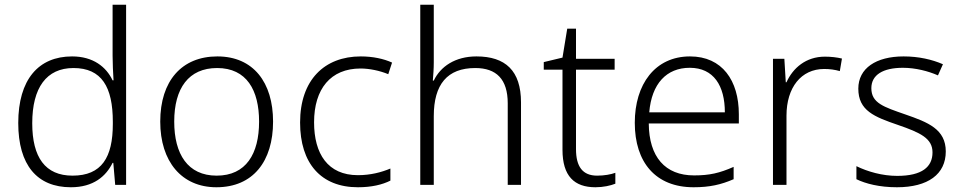

<svg xmlns="http://www.w3.org/2000/svg" viewBox="-20 -780 4056 810"><path d="M279 10C374 10 427 -36 455 -93H458L466 0H512V-760H455V-545C455 -514 457 -472 459 -441H455C428 -498 373 -542 284 -542C142 -542 57 -444 57 -261C57 -83 137 10 279 10ZM286 -39C171 -39 116 -116 116 -260C116 -410 176 -493 290 -493C409 -493 456 -413 456 -266V-257C456 -116 409 -39 286 -39Z M1132 -267C1132 -432 1049 -542 897 -542C747 -542 656 -439 656 -267C656 -99 746 10 893 10C1048 10 1132 -100 1132 -267ZM715 -267C715 -408 776 -493 896 -493C1021 -493 1073 -399 1073 -267C1073 -131 1018 -39 894 -39C772 -39 715 -130 715 -267Z M1490 10C1548 10 1593 -1 1627 -18V-69C1589 -53 1543 -41 1490 -41C1363 -41 1305 -131 1305 -264C1305 -405 1375 -491 1501 -491C1538 -491 1582 -482 1618 -467L1634 -516C1599 -532 1553 -542 1502 -542C1349 -542 1246 -443 1246 -263C1246 -91 1334 10 1490 10Z M1810 -517V-760H1753V0H1810V-290C1810 -424 1867 -493 1985 -493C2074 -493 2122 -446 2122 -344V0H2178V-348C2178 -482 2112 -542 1990 -542C1900 -542 1838 -499 1810 -440H1806C1808 -465 1810 -489 1810 -517Z M2499 -39C2438 -39 2410 -77 2410 -151V-486H2573V-532H2410V-659H2373L2353 -537L2274 -518V-486H2353V-148C2353 -37 2403 10 2492 10C2525 10 2556 3 2576 -5V-51C2557 -44 2529 -39 2499 -39Z M2891 -542C2743 -542 2658 -424 2658 -262C2658 -95 2746 10 2906 10C2974 10 3022 -1 3075 -24V-76C3016 -50 2974 -40 2908 -40C2786 -40 2718 -118 2717 -259H3097V-298C3097 -440 3027 -542 2891 -542ZM2890 -494C2991 -494 3038 -418 3038 -306H2719C2729 -427 2792 -494 2890 -494Z M3460 -541C3380 -541 3325 -493 3298 -433H3295L3289 -532H3241V0H3298V-292C3298 -411 3360 -489 3457 -489C3481 -489 3502 -486 3523 -480L3532 -533C3511 -538 3486 -541 3460 -541Z M3970 -141C3970 -235 3895 -264 3800 -297C3708 -329 3656 -345 3656 -408C3656 -464 3705 -494 3789 -494C3842 -494 3896 -480 3937 -462L3958 -509C3912 -529 3856 -542 3792 -542C3676 -542 3601 -492 3601 -406C3601 -313 3669 -287 3768 -253C3864 -220 3914 -196 3914 -137C3914 -76 3870 -38 3765 -38C3702 -38 3640 -56 3593 -79V-24C3632 -5 3690 10 3764 10C3895 10 3970 -45 3970 -141Z"/></svg>

Font: Noto Sans Gujarati UI Light
Style: Regular
Weight: 300
Designer: Jelle Bosma - Monotype Design Team, Universal Thirst
Foundry: Monotype Imaging Inc.
Version: Version 2.106